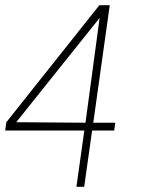

<svg xmlns="http://www.w3.org/2000/svg" viewBox="-20 -720 560 740"><path d="M274.5 0 305 -217H0L4.5 -249L363 -700H403L339.5 -247H424.5L420 -217H335L304.5 0ZM42.5 -249 309.5 -247 364 -651Z"/></svg>

Font: Urbanist Thin
Style: Italic
Weight: 100
Italic angle: -8°
Designer: Corey Hu
Foundry: Corey Hu
Version: Version 1.321; ttfautohint (v1.8.4.7-5d5b)